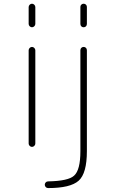

<svg xmlns="http://www.w3.org/2000/svg" viewBox="-20 -794 600 1011"><path d="M130.9 -38.1V-529.3Q130.9 -536.1 136.2 -541.5Q141.6 -546.9 148.4 -546.9Q155.3 -546.9 160.6 -541.5Q166 -536.1 166 -529.3V-38.1Q166 -31.2 160.6 -25.9Q155.3 -20.5 148.4 -20.5Q141.6 -20.5 136.2 -25.9Q130.9 -31.2 130.9 -38.1ZM130.9 -668V-756.8Q130.9 -763.7 136.2 -769Q141.6 -774.4 148.4 -774.4Q155.3 -774.4 160.6 -769Q166 -763.7 166 -756.8V-668Q166 -661.1 160.6 -655.8Q155.3 -650.4 148.4 -650.4Q141.6 -650.4 136.2 -655.8Q130.9 -661.1 130.9 -668ZM403.3 -529.3Q403.3 -537.1 408.2 -542Q413.1 -546.9 420.4 -546.9Q427.7 -546.9 432.6 -542Q437.5 -537.1 437.5 -529.3V2Q437.5 119.1 394 157.7Q350.6 196.3 233.4 196.3Q225.6 196.3 220.7 190.9Q215.8 185.5 215.8 178.7Q215.8 171.9 220.7 166.5Q225.6 161.1 233.4 161.1Q339.8 159.2 370.1 130.9Q403.3 101.6 403.3 2ZM403.3 -668V-757.8Q403.3 -764.6 408.2 -769.5Q413.1 -774.4 420.4 -774.4Q427.7 -774.4 432.6 -769.5Q437.5 -764.6 437.5 -757.8V-668Q437.5 -660.2 432.6 -655.3Q427.7 -650.4 420.4 -650.4Q413.1 -650.4 408.2 -655.3Q403.3 -660.2 403.3 -668Z"/></svg>

Font: Gen Jyuu Gothic ExtraLight
Style: Regular
Weight: 100
Designer: [Source Han Sans]
Ryoko NISHIZUKA  (kana & ideographs); Paul D. Hunt (Latin, Greek & Cyrillic); Wenlong ZHANG  (bopomofo
Version: Version 1.002.20150607